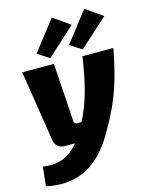

<svg xmlns="http://www.w3.org/2000/svg" viewBox="-149 -858 894 1160"><g transform="rotate(-15 298.0 -277.5)"><path d="M396 -697 291 -771 146 -583 219 -536ZM422 -536 600 -697 494 -771 349 -583ZM410 -497C385 -335 358 -223 301 -114H272C263 -114 256 -121 255 -130L231 -497H33L103 -52C107 -22 132 0 165 0H230C170 73 101 100 6 85L-7 205C227 256 353 124 439 -32C538 -202 571 -331 603 -497Z"/></g></svg>

Font: Exo 2 Extra Bold
Style: Italic
Weight: 800
Italic angle: -8°
Designer: Natanael Gama
Version: Version 1.001;PS 001.001;hotconv 1.0.88;makeotf.lib2.5.64775